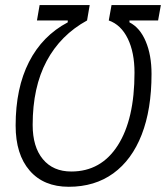

<svg xmlns="http://www.w3.org/2000/svg" viewBox="-20 -713 643 743"><path d="M133.3 -693.4H327.1L316.9 -633.8Q214.4 -577.6 160.4 -476.6Q106.4 -375.5 106.4 -229.5Q106.4 -144.5 146 -96.9Q185.5 -49.3 255.9 -49.3Q371.1 -49.3 435.8 -150.4Q500.5 -251.5 500.5 -431.6Q500.5 -510.3 474.4 -563.7Q448.2 -617.2 400.9 -633.8L411.6 -693.4H602.5L591.8 -633.8H481V-626.5Q521.5 -606 543.9 -553Q566.4 -500 566.4 -426.8Q566.4 -289.6 528.3 -191.9Q490.2 -94.2 418.5 -42.2Q346.7 9.8 246.1 9.8Q148.9 9.8 94.7 -53Q40.5 -115.7 40.5 -227.1Q40.5 -372.1 92.3 -473.4Q144 -574.7 242.2 -626.5V-633.8H123Z"/></svg>

Font: Cascadia Mono Light
Style: Italic
Weight: 300
Italic angle: -10°
Monospace: yes
Designer: Aaron Bell
Foundry: Saja Typeworks
Version: Version 2404.023; ttfautohint (v1.8.4)